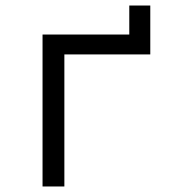

<svg xmlns="http://www.w3.org/2000/svg" viewBox="-20 -675 640 695"><path d="M134 0V-550H448V-655H524V-478H213V0Z"/></svg>

Font: Pitagon Sans Mono Light
Style: Regular
Weight: 300
Monospace: yes
Designer: Travis Tran
Foundry: Pitagon
Version: Version 1.001; ttfautohint (v1.8.4.7-5d5b);gftools[0.9.26]